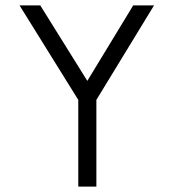

<svg xmlns="http://www.w3.org/2000/svg" viewBox="-20 -706 646 715"><path d="M553.7 -686 338.9 -334V-11.2H271.5V-334L52.7 -686H129.9L305.2 -404.8L476.1 -686Z"/></svg>

Font: Kawthoolei
Style: Regular
Weight: 400
Designer: Moe Zed
Foundry: Moe Zed
Version: Version 1.000;July 10, 2024;FontCreator 14.0.0.2901 32-bit